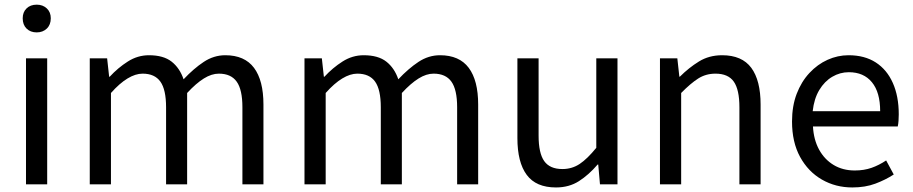

<svg xmlns="http://www.w3.org/2000/svg" viewBox="-20 -795 3938 828"><path d="M92.1 0V-543.4H183.5V0ZM138.4 -655.3Q111.1 -655.3 94.5 -671.8Q77.9 -688.2 77.9 -716.2Q77.9 -742.6 94.5 -758.7Q111.1 -774.9 138.4 -774.9Q164.7 -774.9 181.9 -758.7Q199 -742.6 199 -716.2Q199 -688.2 181.9 -671.8Q164.7 -655.3 138.4 -655.3Z M367.1 0V-543.4H442L450.7 -464.1H453.1Q488.7 -502.7 531.2 -529.7Q573.6 -556.8 622.4 -556.8Q685.1 -556.8 720.2 -529.1Q755.2 -501.5 771.7 -453Q814.8 -498.9 858.4 -527.9Q901.9 -556.8 951.6 -556.8Q1034.8 -556.8 1075.5 -502.4Q1116.1 -448 1116.1 -344.1V0H1025.4V-332.4Q1025.4 -408.5 1000.7 -442.9Q976.1 -477.4 923.8 -477.4Q892.6 -477.4 859.2 -456.6Q825.8 -435.9 787 -394V0H696.2V-332.4Q696.2 -408.5 671.7 -442.9Q647.2 -477.4 594.9 -477.4Q564.3 -477.4 530 -456.6Q495.7 -435.9 458.5 -394V0Z M1293.1 0V-543.4H1368L1376.7 -464.1H1379.1Q1414.7 -502.7 1457.2 -529.7Q1499.6 -556.8 1548.4 -556.8Q1611.1 -556.8 1646.2 -529.1Q1681.2 -501.5 1697.7 -453Q1740.8 -498.9 1784.4 -527.9Q1827.9 -556.8 1877.6 -556.8Q1960.8 -556.8 2001.5 -502.4Q2042.1 -448 2042.1 -344.1V0H1951.4V-332.4Q1951.4 -408.5 1926.7 -442.9Q1902.1 -477.4 1849.8 -477.4Q1818.6 -477.4 1785.2 -456.6Q1751.8 -435.9 1713 -394V0H1622.2V-332.4Q1622.2 -408.5 1597.7 -442.9Q1573.2 -477.4 1520.9 -477.4Q1490.3 -477.4 1456 -456.6Q1421.7 -435.9 1384.5 -394V0Z M2377.7 13.4Q2291.6 13.4 2251.5 -40.9Q2211.3 -95.1 2211.3 -199.3V-543.4H2302.7V-210.3Q2302.7 -134.6 2326.9 -100.3Q2351.2 -66 2405.3 -66Q2446.9 -66 2480 -88.1Q2513 -110.1 2551.5 -157.6V-543.4H2642.9V0H2567.4L2559.9 -85.3H2557.1Q2519.1 -40.9 2476.5 -13.7Q2433.9 13.4 2377.7 13.4Z M2826.1 0V-543.4H2901L2909.7 -464.5H2912.1Q2950.8 -503.1 2994.3 -529.9Q3037.9 -556.8 3094.1 -556.8Q3179.8 -556.8 3220 -502.4Q3260.1 -448 3260.1 -344.1V0H3168.7V-332.4Q3168.7 -408.5 3144.5 -442.9Q3120.3 -477.4 3065.5 -477.4Q3023.9 -477.4 2991 -456.4Q2958.2 -435.5 2917.5 -394V0Z M3655.7 13.4Q3583.5 13.4 3524.4 -20.6Q3465.3 -54.6 3430.4 -118.2Q3395.6 -181.9 3395.6 -271Q3395.6 -337.5 3415.6 -390.1Q3435.7 -442.7 3470.5 -480.1Q3505.4 -517.6 3549 -537.2Q3592.6 -556.8 3639.4 -556.8Q3708.6 -556.8 3756.8 -525.7Q3805 -494.5 3830.4 -437.1Q3855.9 -379.7 3855.9 -301.7Q3855.9 -287.4 3854.9 -274.1Q3854 -260.7 3851.6 -249.7H3485.9Q3489 -192.4 3512.3 -149.8Q3535.7 -107.2 3575.1 -83.5Q3614.4 -59.8 3666.3 -59.8Q3705.8 -59.8 3738.5 -71.2Q3771.1 -82.7 3801.5 -103.1L3834.3 -42.5Q3798.8 -19.4 3755 -3Q3711.2 13.4 3655.7 13.4ZM3484.7 -315.5H3775.7Q3775.7 -397.1 3740.2 -440.3Q3704.8 -483.6 3640.5 -483.6Q3602.5 -483.6 3569.1 -463.9Q3535.7 -444.3 3513.2 -406.9Q3490.7 -369.6 3484.7 -315.5Z"/></svg>

Font: Noto Sans SC Thin
Style: Regular
Weight: 100
Designer: Ryoko NISHIZUKA 西塚涼子 (kana, bopomofo & ideographs); Paul D. Hunt (Latin, Greek & Cyrillic); Sandoll Communications 산돌커뮤니
Foundry: Adobe
Version: Version 2.004-H2;hotconv 1.0.118;makeotfexe 2.5.65603